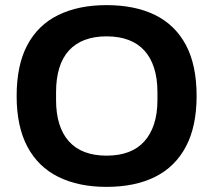

<svg xmlns="http://www.w3.org/2000/svg" viewBox="-20 -718 833 750"><path d="M396 12Q287 12 208 -27Q129 -66 87 -145Q45 -224 45 -343Q45 -464 87 -542.5Q129 -621 208 -659.5Q287 -698 396 -698Q507 -698 585.5 -659.5Q664 -621 706 -542.5Q748 -464 748 -343Q748 -224 706 -145Q664 -66 585.5 -27Q507 12 396 12ZM396 -110Q445 -110 482 -124Q519 -138 544 -166Q569 -194 582 -234.5Q595 -275 595 -327V-358Q595 -411 582 -452Q569 -493 544 -520.5Q519 -548 482 -562Q445 -576 396 -576Q348 -576 311 -562Q274 -548 249 -520.5Q224 -493 211.5 -452Q199 -411 199 -358V-327Q199 -275 211.5 -234.5Q224 -194 249 -166Q274 -138 311 -124Q348 -110 396 -110Z"/></svg>

Font: Archivo SemiBold
Style: Bold
Weight: 700
Version: Version 2.001